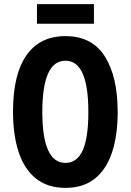

<svg xmlns="http://www.w3.org/2000/svg" viewBox="-20 -900 633 930"><path d="M550 -358Q550 -244 522.5 -161.5Q495 -79 439 -34.5Q383 10 297 10Q211 10 154.5 -35Q98 -80 70.5 -163Q43 -246 43 -359Q43 -539 108 -632Q173 -725 297 -725Q426 -725 488 -626.5Q550 -528 550 -358ZM185 -358Q185 -111 297 -111Q353 -111 380.5 -171.5Q408 -232 408 -358Q408 -606 297 -606Q185 -606 185 -358ZM435 -880V-785H159V-880Z"/></svg>

Font: Noto Sans ExtraCondensed
Style: Bold
Weight: 700
Width: 2
Designer: Monotype Design Team
Foundry: Monotype Imaging Inc.
Version: Version 2.013; ttfautohint (v1.8.4.7-5d5b)